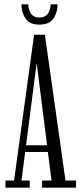

<svg xmlns="http://www.w3.org/2000/svg" viewBox="-20 -861 372 881"><path d="M5 0V-32.5H44.5L136.5 -701.5H186L280.5 -32.5H329V0H173V-32.5H216.5L199.5 -163.5H95.5L78.5 -32.5H116.5V0ZM148 -570 99.5 -194.5H196L148.5 -570ZM160.5 -748Q116.5 -748 97.5 -775.5Q78.5 -803 78.5 -841H109.5Q113.5 -780.5 160.5 -780.5Q208.5 -780.5 212.5 -841H244Q244 -803 224.8 -775.5Q205.5 -748 160.5 -748Z"/></svg>

Font: Imbue 10pt Light
Style: Regular
Weight: 300
Designer: Tyler Finck
Foundry: Etcetera Type Company
Version: Version 1.102; ttfautohint (v1.8.3)